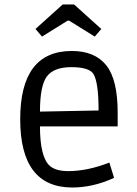

<svg xmlns="http://www.w3.org/2000/svg" viewBox="-20 -822 609 855"><path d="M302 13Q70 13 70 -291Q70 -595 300 -595Q402 -595 453 -531.5Q504 -468 504 -321V-259H158Q158 -124 201 -84Q228 -60 284 -60Q369 -60 467 -98L488 -30Q440 -8 393.5 2.5Q347 13 302 13ZM158 -325 419 -330Q419 -455 396 -493Q376 -523 298 -523Q220 -523 189 -482Q158 -441 158 -325ZM431 -693 402 -659 288 -730H281L167 -659L138 -693L259 -802H310Z"/></svg>

Font: Ruda
Style: Regular
Weight: 400
Designer: Mariela Monsalve, Angelina Sanchez
Foundry: Mariela Monsalve, Angelina Sanchez
Version: Version 1.002